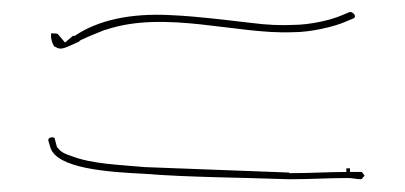

<svg xmlns="http://www.w3.org/2000/svg" viewBox="-20 -455 667 316"><path d="M60 -222 63 -212C74 -178 155 -172 217 -169C292 -163 374 -163 456 -160C492 -160 520 -162 553 -162C560 -162 568 -160 574 -160C575 -160 578 -163 580 -166C579 -167 577 -171 575 -172H553C520 -172 493 -170 456 -170V-171C377 -174 295 -177 218 -180C175 -184 132 -185 98 -198C89 -201 80 -204 75 -212H74L70 -227C70 -228 69 -229 66 -229C62 -229 58 -227 60 -222ZM64 -395C64 -389 68 -379 70 -378H71C80 -372 85 -375 111 -387V-388C123 -394 138 -400 153 -406H154C252 -439 370 -398 462 -402H463C491 -402 530 -411 548 -419L560 -424C570 -427 560 -437 555 -435L543 -430C525 -422 490 -414 462 -414C443 -413 419 -414 396 -417C352 -422 306 -428 263 -430C193 -434 140 -421 103 -396H100L87 -385L76 -398C75 -400 71 -400 69 -400H68C64 -400 64 -402 64 -395ZM456 -159V-160ZM550 -172H553V-173V-172H556V-178H550ZM553 -172Z"/></svg>

Font: Stray Cat
Style: HlExt
Weight: 100
Version: Version 1.0